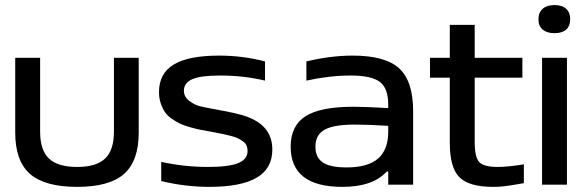

<svg xmlns="http://www.w3.org/2000/svg" viewBox="-20 -728 2299 757"><path d="M40 -205.1V-500H138.2V-209Q138.2 -136.2 172.9 -103Q207.5 -69.8 284.2 -69.8Q359.9 -69.8 394.5 -103Q429.2 -136.2 429.2 -209V-500H526.9V-205.1Q526.9 -93.3 469 -42.2Q411.1 8.8 284.2 8.8Q156.7 8.8 98.4 -42.2Q40 -93.3 40 -205.1Z M820.8 -207Q815.4 -208 805.2 -210Q780.3 -214.4 766.8 -217Q753.4 -219.7 729.2 -226.6Q705.1 -233.4 690.9 -240Q676.8 -246.6 658.7 -258.8Q640.6 -271 630.9 -285.2Q621.1 -299.3 614 -319.8Q606.9 -340.3 606.9 -365.2Q606.9 -438.5 665 -473.6Q723.1 -508.8 843.8 -508.8Q937 -508.8 1024.9 -485.8V-410.2Q940.9 -430.2 847.7 -430.2Q770 -430.2 737.5 -415.5Q705.1 -400.9 705.1 -370.1Q705.1 -346.2 725.8 -330.6Q746.6 -314.9 765.9 -309.8Q785.2 -304.7 826.7 -297.4Q831.5 -296.4 834 -295.9Q919.9 -280.8 955.1 -267.6Q1042 -234.9 1052.2 -160.2Q1053.7 -149.4 1053.7 -138.2Q1053.7 -63 991.5 -27.1Q929.2 8.8 805.7 8.8Q710 8.8 615.7 -14.2V-89.8Q705.6 -69.8 800.8 -69.8Q882.8 -69.8 919.4 -85Q956.1 -100.1 956.1 -132.8Q956.1 -144.5 952.1 -153.8Q948.2 -163.1 938.5 -170.2Q928.7 -177.2 919.2 -182.1Q909.7 -187 891.4 -191.9Q873 -196.8 859.4 -199.5Q845.7 -202.1 820.8 -207Z M1370.6 -508.8Q1499 -508.8 1554 -458.3Q1608.9 -407.7 1608.9 -290V0H1510.7V-51.8H1504.9Q1450.2 8.8 1329.6 8.8Q1126 8.8 1126 -149.9Q1126 -231.9 1184.3 -269.5Q1242.7 -307.1 1373.5 -307.1Q1421.4 -307.1 1510.7 -301.8V-314.9Q1510.7 -379.9 1477.8 -405Q1444.8 -430.2 1362.8 -430.2Q1279.3 -430.2 1188 -410.2V-485.8Q1283.7 -508.8 1370.6 -508.8ZM1223.6 -149.9Q1223.6 -106.9 1252.9 -87.4Q1282.2 -67.9 1346.7 -67.9Q1430.2 -67.9 1470.5 -102.8Q1510.7 -137.7 1510.7 -209V-231.9Q1431.2 -236.8 1378.9 -236.8Q1295.9 -236.8 1259.8 -216.6Q1223.6 -196.3 1223.6 -149.9Z M1942.4 -69.8Q1982.4 -69.8 2045.4 -80.1V-5.9Q2037.1 -4.4 2021.2 -1.7Q2005.4 1 1999 2Q1992.7 2.9 1981 4.6Q1969.2 6.3 1961.7 7.1Q1954.1 7.8 1944.3 8.3Q1934.6 8.8 1924.3 8.8Q1829.6 8.8 1791.5 -29.1Q1753.4 -66.9 1753.4 -165V-421.9H1675.3V-500H1753.4V-629.9H1851.6V-500H2039.6V-421.9H1851.6V-168.9Q1851.6 -108.4 1869.4 -89.1Q1887.2 -69.8 1942.4 -69.8Z M2117.2 -500H2215.3V0H2117.2ZM2103 -650.9V-652.8Q2103 -678.7 2119.6 -693.4Q2136.2 -708 2166.5 -708Q2196.3 -708 2212.2 -693.4Q2228 -678.7 2228 -652.8V-650.9Q2228 -625.5 2212.2 -611.3Q2196.3 -597.2 2166.5 -597.2Q2136.2 -597.2 2119.6 -611.3Q2103 -625.5 2103 -650.9Z"/></svg>

Font: LT Wave
Style: Regular
Weight: 400
Designer: Daniel Lyons
Version: Version 2.5 (Glyphs App)